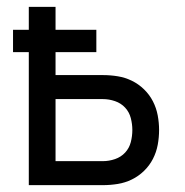

<svg xmlns="http://www.w3.org/2000/svg" viewBox="-20 -540 540 560"><path d="M64 0V-388H18V-453H64V-520H142V-453H261V-388H142V-321H280Q302 -321 323.5 -317.5Q345 -314 364.5 -304.5Q384 -295 400 -279.5Q416 -264 426 -244.5Q436 -225 440 -203.5Q444 -182 444 -161Q444 -139 440 -117.5Q436 -96 426 -76.5Q416 -57 400 -41.5Q384 -26 364.5 -16.5Q345 -7 323.5 -3.5Q302 0 280 0ZM142 -70H280Q298 -70 315.5 -76Q333 -82 345 -95Q357 -108 361.5 -125.5Q366 -143 366 -161Q366 -178 361.5 -195.5Q357 -213 345 -226Q333 -239 315.5 -245Q298 -251 280 -251H142Z"/></svg>

Font: Iosevka www.saffi
Style: Regular
Weight: 400
Monospace: yes
Designer: Belleve Invis
Foundry: Belleve Invis
Version: Version 22.0.2; ttfautohint (v1.8.3)